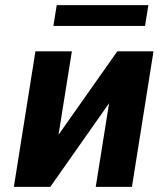

<svg xmlns="http://www.w3.org/2000/svg" viewBox="-20 -728 618 748"><path d="M34 0H176L405 -326L353 0H494L578 -528H437L208 -203L260 -528H118ZM188 -627H545L558 -708H201Z"/></svg>

Font: Asimov Pro
Style: BdObl
Weight: 700
Designer: Google
Version: Version 2.000980; 2014